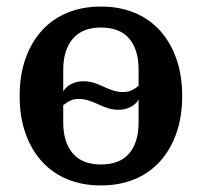

<svg xmlns="http://www.w3.org/2000/svg" viewBox="-20 -554 616 586"><path d="M288 -52Q346 -52 374.5 -86Q403 -120 403 -180V-250Q395 -236 378.5 -227.5Q362 -219 342 -219Q326 -219 312 -223Q298 -227 279 -236Q262 -244 248 -248Q234 -252 220 -252Q206 -252 195 -247Q184 -242 173 -233V-180Q173 -120 202 -86Q231 -52 288 -52ZM173 -275Q181 -289 197.5 -297.5Q214 -306 234 -306Q250 -306 264 -302Q278 -298 297 -289Q314 -281 328 -277Q342 -273 356 -273Q370 -273 381 -278Q392 -283 403 -292V-342Q403 -402 374.5 -436Q346 -470 288 -470Q231 -470 202 -435.5Q173 -401 173 -341ZM288 12Q232 12 186.5 -6.5Q141 -25 108.5 -60.5Q76 -96 58 -146.5Q40 -197 40 -261Q40 -325 58 -375.5Q76 -426 108.5 -461.5Q141 -497 186.5 -515.5Q232 -534 288 -534Q344 -534 389.5 -515.5Q435 -497 467.5 -461.5Q500 -426 518 -375.5Q536 -325 536 -261Q536 -197 518 -146.5Q500 -96 467.5 -60.5Q435 -25 389.5 -6.5Q344 12 288 12Z"/></svg>

Font: IBM Plex Serif SmBld
Style: Regular
Weight: 600
Designer: Mike Abbink, Paul van der Laan, Pieter van Rosmalen
Foundry: Bold Monday
Version: Version 3.001